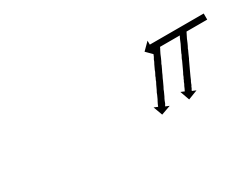

<svg xmlns="http://www.w3.org/2000/svg" viewBox="-36 -733 702 546"><g transform="rotate(-30 315.0 -460.0)"><path d="M564 -534Q563 -533 562.5 -531.5Q562 -530 562 -529Q561 -527 560 -525Q559 -523 558 -521Q557 -519 555.5 -516Q554 -513 553 -511Q552 -508 550.5 -505Q549 -502 548 -499Q546 -495 544.5 -491.5Q543 -488 541 -485Q540 -481 538 -477.5Q536 -474 535 -471Q533 -467 531.5 -463Q530 -459 528 -456Q524 -448 521 -441Q519 -437 517.5 -433.5Q516 -430 514 -426Q511 -420 508 -413Q506 -409 505 -406Q504 -403 502 -400Q501 -398 500 -395.5Q499 -393 498 -390Q496 -388 494 -382Q492 -379 491 -377Q491 -377 491 -376.5Q491 -376 491 -375L503 -370L472 -358L461 -389L473 -384Q473 -384 473 -384.5Q473 -385 473 -385Q474 -387 474.5 -388Q475 -389 476 -391Q478 -395 479 -398Q481 -401 482 -403.5Q483 -406 484 -409Q486 -412 487 -415Q488 -418 490 -421Q491 -424 492.5 -427.5Q494 -431 496 -434Q498 -438 499.5 -441.5Q501 -445 503 -449Q506 -456 510 -464Q511 -468 513 -471.5Q515 -475 517 -479Q518 -483 520 -486.5Q522 -490 523 -493Q526 -499 530 -507Q533 -514 535 -519Q536 -522 537.5 -524.5Q539 -527 540 -529Q542 -534 544 -537Q544 -539 544.5 -540Q545 -541 546 -543Q546 -544 547 -544L565 -536Q564 -535 564 -534ZM477 -534Q477 -533 475 -529Q473 -524 471 -521Q470 -519 468.5 -516Q467 -513 466 -511Q465 -508 463.5 -505Q462 -502 461 -499Q459 -495 457.5 -491.5Q456 -488 454 -485Q453 -481 451 -477.5Q449 -474 448 -471Q446 -467 444 -463Q442 -459 441 -456Q439 -452 437 -448Q435 -444 434 -441Q432 -437 430.5 -433.5Q429 -430 427 -426Q425 -423 423.5 -419.5Q422 -416 421 -413Q417 -405 415 -400Q414 -398 412.5 -395.5Q411 -393 410 -390Q409 -388 407 -382Q405 -378 404 -377Q404 -377 403 -375L415 -370L384 -359L373 -389L385 -384Q385 -384 386 -386Q388 -390 388 -391Q389 -393 390 -395Q391 -397 392 -399Q393 -401 394.5 -403.5Q396 -406 397 -409Q400 -415 402 -421Q404 -424 405.5 -427.5Q407 -431 409 -435Q410 -438 412 -441.5Q414 -445 416 -449Q417 -453 419 -456.5Q421 -460 422 -464Q424 -468 426 -471.5Q428 -475 429 -479Q431 -483 432.5 -486.5Q434 -490 436 -494Q438 -497 439.5 -500.5Q441 -504 442 -507Q444 -510 445.5 -513Q447 -516 448 -519Q449 -522 450.5 -524.5Q452 -527 453 -530Q454 -532 457 -537Q457 -539 457.5 -540Q458 -541 459 -543Q459 -543 460 -544L478 -536Q478 -535 477.5 -535Q477 -535 477 -534ZM628 -529Q627 -529 625.5 -529Q624 -529 622 -529Q620 -529 618 -529Q616 -529 614 -529Q611 -529 608 -529Q605 -529 602 -529Q599 -529 595.5 -529Q592 -529 589 -529Q585 -529 581.5 -529Q578 -529 574 -529Q570 -529 566 -529Q562 -529 558 -529Q554 -529 550 -529Q546 -529 542 -529Q537 -529 533 -529Q529 -529 525 -529Q521 -529 517 -529Q513 -529 509 -529Q505 -529 501.5 -529Q498 -529 494 -529Q491 -529 487.5 -529Q484 -529 481 -529Q478 -529 475 -529Q472 -529 469 -529Q467 -529 465 -529Q463 -529 461 -529Q459 -529 457.5 -529Q456 -529 455 -529Q454 -529 453.5 -529Q453 -529 453 -529V-516L430 -539L453 -562V-549Q453 -549 453.5 -549Q454 -549 455 -549Q456 -549 457.5 -549Q459 -549 461 -549Q463 -549 465 -549Q467 -549 469 -549Q472 -549 475 -549Q478 -549 481 -549Q484 -549 487.5 -549Q491 -549 494 -549Q498 -549 501.5 -549Q505 -549 509 -549Q513 -549 517 -549Q521 -549 525 -549Q529 -549 533 -549Q537 -549 542 -549Q546 -549 550 -549Q554 -549 558 -549Q562 -549 566 -549Q570 -549 574 -549Q578 -549 581.5 -549Q585 -549 589 -549Q592 -549 595.5 -549Q599 -549 602 -549Q605 -549 608 -549Q611 -549 614 -549Q616 -549 618 -549Q620 -549 622 -549Q624 -549 625.5 -549Q627 -549 628 -549Q629 -549 629.5 -549Q630 -549 630 -549V-529Q630 -529 629.5 -529Q629 -529 628 -529Z"/></g></svg>

Font: FRB American Cursive Just Arrows Light
Style: Italic
Weight: 300
Italic angle: -25°
Version: Version 2.0;Modular Font Editor K font №1